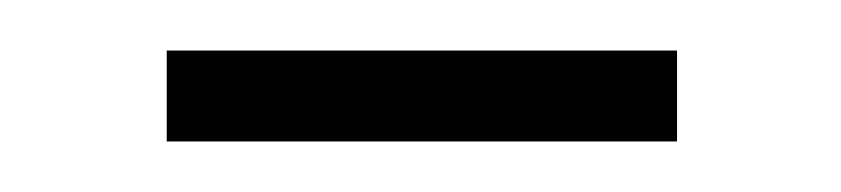

<svg xmlns="http://www.w3.org/2000/svg" viewBox="-20 -298 333 76"><path d="M46 -242V-278H248V-242Z"/></svg>

Font: Alumni Sans Light
Style: Regular
Weight: 300
Version: Version 1.018